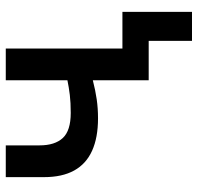

<svg xmlns="http://www.w3.org/2000/svg" viewBox="-30 -505 685 665"><g transform="rotate(-90 312.5 -172.5)"><path d="M503.5 150V0H422V-91H604V150ZM367 0V-193.5Q332 -184.5 300.8 -180Q269.5 -175.5 235 -175.5Q168.5 -175.5 123 -196Q77.5 -216.5 54.5 -258Q31.5 -299.5 31.5 -362.5V-495H141.5V-378Q141.5 -325 167 -297.5Q192.5 -270 254 -270Q289.5 -270 316.2 -273.2Q343 -276.5 367 -281.5V-495H477V0Z"/></g></svg>

Font: Geologica Roman
Style: Regular
Weight: 400
Designer: Sindre Bremnes, Frode Helland
Foundry: Monokrom Skriftforlag AS
Version: Version 1.010;gftools[0.9.28]